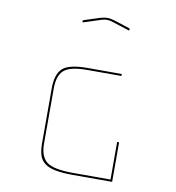

<svg xmlns="http://www.w3.org/2000/svg" viewBox="-88 -973 883 961"><g transform="rotate(10 354.0 -492.0)"><path d="M347 -90Q292 -90 257 -97Q222 -104 202 -119.5Q182 -135 174.5 -159.5Q167 -184 167 -219V-499Q167 -570 199 -600Q231 -630 327 -630H500V-620H327Q239 -620 208 -592.5Q177 -565 177 -499V-219Q177 -154 211.5 -127Q246 -100 347 -100H536V-291H546V-90ZM499 -850 412 -878Q405 -880 397.5 -882Q390 -884 380 -884Q370 -884 362.5 -882Q355 -880 348 -878L261 -850V-861L344 -888Q353 -890 361 -892Q369 -894 380 -894Q391 -894 399 -892Q407 -890 416 -888L499 -861Z"/></g></svg>

Font: Bungee Hairline
Style: Regular
Weight: 400
Designer: David Jonathan Ross
Foundry: David Jonathan Ross
Version: Version 1.000;PS 1.0;hotconv 1.0.72;makeotf.lib2.5.5900